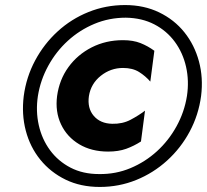

<svg xmlns="http://www.w3.org/2000/svg" viewBox="-20 -730 819 760"><path d="M74 -350Q84 -425 119 -490.5Q154 -556 208 -605.5Q262 -655 330.5 -682.5Q399 -710 475 -710Q550 -710 610 -681Q670 -652 710 -602Q750 -552 767.5 -487Q785 -422 776 -350Q766 -275 731 -209.5Q696 -144 641.5 -94.5Q587 -45 519 -17.5Q451 10 375 10Q299 10 239.5 -19Q180 -48 139.5 -98Q99 -148 82 -213Q65 -278 74 -350ZM130 -350Q121 -290 133.5 -234.5Q146 -179 178 -135.5Q210 -92 259 -66.5Q308 -41 372 -41Q438 -40 496.5 -64.5Q555 -89 601.5 -131.5Q648 -174 679 -230.5Q710 -287 720 -350Q729 -410 716.5 -465.5Q704 -521 672 -564.5Q640 -608 591 -633.5Q542 -659 478 -660Q412 -660 353.5 -635.5Q295 -611 248.5 -568.5Q202 -526 171 -469.5Q140 -413 130 -350ZM332 -350Q325 -302 351 -271.5Q377 -241 424 -240Q465 -239 497 -256Q529 -273 554 -292L538 -170Q510 -152 479.5 -141Q449 -130 408 -130Q342 -130 293.5 -159Q245 -188 221.5 -238Q198 -288 206 -350Q215 -415 251 -464.5Q287 -514 343 -542.5Q399 -571 467 -571Q507 -571 536 -559.5Q565 -548 591 -529L575 -407Q556 -429 530.5 -445Q505 -461 467 -461Q418 -461 379 -430Q340 -399 332 -350Z"/></svg>

Font: Jost* Heavy
Style: Italic
Weight: 800
Italic angle: -10°
Version: Version 3.7